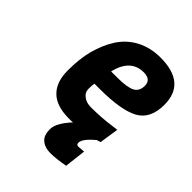

<svg xmlns="http://www.w3.org/2000/svg" viewBox="-200 -623 930 930"><g transform="rotate(45 265.0 -158.5)"><path d="M415 73C415 73 378 76 378 76C378 76 378 76 378 76C369 76 365 71 365 62C365 62 365 62 365 62C365 44 383 20 419 -10C419 -10 419 -10 419 -10C426 -12 433 -14 439 -16C439 -16 454 -115 454 -115C454 -115 428 -112 428 -112C428 -112 428 -112 428 -112C380 -105 333 -102 287 -102C287 -102 287 -102 287 -102C266 -102 249 -107 236 -117C222 -127 215 -141 215 -158C215 -175 216 -187 218 -195C218 -195 253 -195 253 -195C253 -195 253 -195 253 -195C352 -195 423 -207 466 -231C509 -255 530 -299 530 -362C530 -362 530 -362 530 -362C530 -461 472 -511 355 -511C355 -511 355 -511 355 -511C308 -511 267 -501 231 -482C194 -462 166 -435 145 -402C124 -369 108 -331 97 -290C86 -249 81 -202 81 -149C81 -96 95 -56 123 -29C150 -2 193 12 250 12C250 12 250 12 250 12C262 12 271 12 277 11C277 11 277 11 277 11C240 51 221 85 221 113C221 141 228 161 243 174C258 187 278 194 305 194C332 194 364 190 402 183C402 183 415 73 415 73ZM233 -294C233 -294 233 -294 233 -294C250 -367 289 -403 348 -403C348 -403 348 -403 348 -403C381 -403 398 -389 398 -360C398 -360 398 -360 398 -360C398 -336 389 -319 371 -309C352 -299 320 -294 274 -294C274 -294 233 -294 233 -294Z"/></g></svg>

Font: My Font
Style: Bold Italic
Weight: 500
Version: Version 0.001